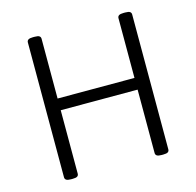

<svg xmlns="http://www.w3.org/2000/svg" viewBox="-103 -809 939 919"><g transform="rotate(-15 366.5 -350.0)"><path d="M138 2Q122 2 115 -2.5Q108 -7 108 -16V-684Q108 -693 115 -697.5Q122 -702 138 -702H146Q163 -702 169.5 -697.5Q176 -693 176 -684V-388H557V-684Q557 -693 564 -697.5Q571 -702 587 -702H595Q612 -702 618.5 -697.5Q625 -693 625 -684V-16Q625 -7 618.5 -2.5Q612 2 595 2H587Q571 2 564 -2.5Q557 -7 557 -16V-330H176V-16Q176 -7 169.5 -2.5Q163 2 146 2Z"/></g></svg>

Font: Asap Light
Style: Regular
Weight: 300
Designer: Pablo Cosgaya
Foundry: Omnibus-Type
Version: Version 3.001